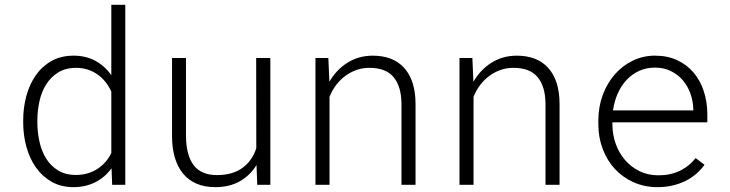

<svg xmlns="http://www.w3.org/2000/svg" viewBox="-20 -770 3040 800"><path d="M76.7 -269Q76.7 -321.8 89.8 -370.4Q103 -418.9 129.2 -456.3Q155.3 -493.7 194.6 -515.9Q233.9 -538.1 287.1 -538.1Q337.4 -538.1 377.2 -516.6Q417 -495.1 443.8 -456.5V-750H502V0H447.3L444.8 -68.8Q417 -30.8 376.5 -10.5Q335.9 9.8 286.1 9.8Q233.9 9.8 194.6 -12.9Q155.3 -35.6 129.2 -73Q103 -110.4 89.8 -158.9Q76.7 -207.5 76.7 -258.8ZM135.7 -258.8Q135.7 -219.2 144.3 -180.2Q152.8 -141.1 171.9 -110.1Q190.9 -79.1 221.7 -60.1Q252.4 -41 296.9 -41Q321.8 -41 344 -47.4Q366.2 -53.7 385 -65.7Q403.8 -77.6 418.7 -94.5Q433.6 -111.3 443.8 -132.3V-388.2Q434.1 -410.2 419.7 -428.2Q405.3 -446.3 386.7 -459.5Q368.2 -472.7 345.7 -480Q323.2 -487.3 297.9 -487.3Q252.9 -487.3 222.2 -468Q191.4 -448.7 172.1 -417.7Q152.8 -386.7 144.3 -347.7Q135.7 -308.6 135.7 -269Z M1048.8 -82.5Q1022.5 -39.1 979.2 -14.6Q936 9.8 877 9.8Q833 9.8 799.6 -4.4Q766.1 -18.6 743.4 -45.9Q720.7 -73.2 708.7 -112.8Q696.8 -152.3 696.8 -203.1V-528.3H754.9V-202.1Q755.9 -122.6 787.1 -81.5Q818.4 -40.5 883.8 -40.5Q949.7 -40.5 990.7 -70.8Q1031.7 -101.1 1047.9 -152.8L1047.4 -528.3H1106.4V0H1051.8Z M1348.1 -528.3 1352.5 -429.2Q1380.4 -478.5 1426.8 -508.1Q1473.1 -537.6 1532.2 -538.1Q1619.1 -538.1 1665 -486.1Q1710.9 -434.1 1711.4 -338.4V0H1652.8V-337.4Q1652.3 -410.2 1619.6 -449Q1586.9 -487.8 1518.1 -487.3Q1489.7 -487.3 1464.1 -478Q1438.5 -468.8 1417.2 -452.6Q1396 -436.5 1379.6 -414.6Q1363.3 -392.6 1353 -366.7V0H1294.4V-528.3Z M1948.2 -528.3 1952.6 -429.2Q1980.5 -478.5 2026.9 -508.1Q2073.2 -537.6 2132.3 -538.1Q2219.2 -538.1 2265.1 -486.1Q2311 -434.1 2311.5 -338.4V0H2252.9V-337.4Q2252.4 -410.2 2219.7 -449Q2187 -487.8 2118.2 -487.3Q2089.8 -487.3 2064.2 -478Q2038.6 -468.8 2017.3 -452.6Q1996.1 -436.5 1979.7 -414.6Q1963.4 -392.6 1953.1 -366.7V0H1894.5V-528.3Z M2720.2 9.8Q2665 9.8 2619.6 -10.7Q2574.2 -31.2 2541.7 -66.4Q2509.3 -101.6 2491.5 -148.7Q2473.6 -195.8 2473.1 -249V-270Q2473.6 -326.7 2491.9 -375.5Q2510.3 -424.3 2542 -460.4Q2573.7 -496.6 2616.7 -517.3Q2659.7 -538.1 2709 -538.1Q2761.7 -538.1 2802.2 -519Q2842.8 -500 2870.4 -467Q2897.9 -434.1 2912.4 -390.1Q2926.8 -346.2 2927.2 -295.9V-260.3H2531.7V-249Q2532.2 -207.5 2545.9 -169.7Q2559.6 -131.8 2584.5 -103Q2609.4 -74.2 2644.5 -56.9Q2679.7 -39.6 2722.7 -39.6Q2771.5 -39.1 2811 -57.6Q2850.6 -76.2 2878.4 -111.3L2915.5 -83.5Q2900.9 -63 2880.9 -45.7Q2860.8 -28.3 2836.2 -16.1Q2811.5 -3.9 2782.2 2.9Q2752.9 9.8 2720.2 9.8ZM2709 -488.3Q2673.3 -488.3 2643.6 -474.9Q2613.8 -461.4 2591.3 -437.5Q2568.8 -413.6 2554.2 -381.1Q2539.6 -348.6 2534.2 -310.1H2868.7V-316.4Q2867.7 -349.1 2856.7 -380.1Q2845.7 -411.1 2825.4 -435.1Q2805.2 -459 2775.9 -473.6Q2746.6 -488.3 2709 -488.3Z"/></svg>

Font: TypoPRO Roboto Mono
Style: Regular
Weight: 300
Designer: Google
Version: Version 2.000986; 2015; ttfautohint (v1.3)